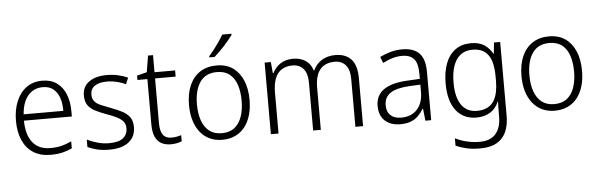

<svg xmlns="http://www.w3.org/2000/svg" viewBox="-57 -974 4427 1421"><g transform="rotate(-5 2156.0 -263.0)"><path d="M273 -542Q337 -542 380.5 -510.5Q424 -479 446 -424Q468 -369 468 -298V-259H112Q113 -153 158.5 -96.5Q204 -40 289 -40Q336 -40 371 -48.5Q406 -57 447 -76V-24Q410 -7 373 1.5Q336 10 287 10Q212 10 160 -23Q108 -56 80.5 -117.5Q53 -179 53 -262Q53 -343 79 -406.5Q105 -470 154 -506Q203 -542 273 -542ZM273 -494Q205 -494 163 -445.5Q121 -397 114 -306H409Q409 -362 394.5 -404Q380 -446 349.5 -470Q319 -494 273 -494Z M919 -141Q919 -93 896 -59.5Q873 -26 830 -8Q787 10 724 10Q672 10 631.5 0Q591 -10 563 -24V-79Q597 -62 639.5 -50Q682 -38 725 -38Q798 -38 830.5 -65Q863 -92 863 -137Q863 -167 847.5 -186.5Q832 -206 802 -221.5Q772 -237 726 -253Q680 -270 645 -287.5Q610 -305 590 -332Q570 -359 570 -406Q570 -471 619.5 -506.5Q669 -542 751 -542Q796 -542 835.5 -533Q875 -524 908 -509L888 -462Q869 -471 845.5 -478.5Q822 -486 797.5 -490Q773 -494 749 -494Q691 -494 658.5 -472Q626 -450 626 -408Q626 -377 641.5 -358Q657 -339 687 -326Q717 -313 760 -297Q805 -280 841 -262Q877 -244 898 -216Q919 -188 919 -141Z M1189 -39Q1210 -39 1229 -42.5Q1248 -46 1262 -51V-5Q1247 1 1226 5.5Q1205 10 1181 10Q1139 10 1109.5 -6.5Q1080 -23 1064.5 -58Q1049 -93 1049 -148V-486H975V-518L1049 -537L1069 -659H1106V-532H1259V-486H1106V-151Q1106 -96 1126 -67.5Q1146 -39 1189 -39Z M1789 -267Q1789 -204 1774 -153.5Q1759 -103 1730.5 -66.5Q1702 -30 1659.5 -10Q1617 10 1562 10Q1511 10 1469.5 -9.5Q1428 -29 1399 -65.5Q1370 -102 1354.5 -153Q1339 -204 1339 -267Q1339 -353 1366.5 -414.5Q1394 -476 1445 -509Q1496 -542 1567 -542Q1639 -542 1688 -507.5Q1737 -473 1763 -411.5Q1789 -350 1789 -267ZM1398 -267Q1398 -199 1416 -147.5Q1434 -96 1470.5 -67.5Q1507 -39 1563 -39Q1621 -39 1657.5 -67.5Q1694 -96 1712 -147.5Q1730 -199 1730 -267Q1730 -333 1713 -384Q1696 -435 1660 -464Q1624 -493 1566 -493Q1482 -493 1440 -433Q1398 -373 1398 -267ZM1698 -758Q1687 -742 1671 -722.5Q1655 -703 1636 -682Q1617 -661 1597 -641.5Q1577 -622 1559 -606H1520V-615Q1538 -635 1559 -662Q1580 -689 1599 -717Q1618 -745 1630 -766H1698Z M2450 -542Q2525 -542 2567 -497.5Q2609 -453 2609 -355V0H2552V-353Q2552 -424 2522.5 -458.5Q2493 -493 2441 -493Q2370 -493 2332.5 -448.5Q2295 -404 2295 -311V0H2238V-353Q2238 -401 2224.5 -432Q2211 -463 2186 -478Q2161 -493 2127 -493Q2080 -493 2047 -472Q2014 -451 1997.5 -409Q1981 -367 1981 -302V0H1924V-532H1970L1978 -448H1982Q1995 -474 2016 -495.5Q2037 -517 2067 -529.5Q2097 -542 2135 -542Q2190 -542 2228 -517Q2266 -492 2281 -443H2285Q2307 -490 2349.5 -516Q2392 -542 2450 -542Z M2946 -541Q3031 -541 3073 -497.5Q3115 -454 3115 -358V0H3072L3062 -90H3059Q3041 -60 3018.5 -37.5Q2996 -15 2963.5 -2.5Q2931 10 2884 10Q2837 10 2802 -7.5Q2767 -25 2748 -58Q2729 -91 2729 -139Q2729 -219 2790 -260.5Q2851 -302 2968 -307L3058 -312V-349Q3058 -428 3029 -460.5Q3000 -493 2943 -493Q2905 -493 2869.5 -482.5Q2834 -472 2798 -453L2780 -499Q2816 -517 2858 -529Q2900 -541 2946 -541ZM2975 -265Q2881 -260 2835 -229.5Q2789 -199 2789 -139Q2789 -90 2817.5 -64Q2846 -38 2895 -38Q2972 -38 3015 -85.5Q3058 -133 3058 -217V-269Z M3457 -542Q3516 -542 3554 -518Q3592 -494 3616 -451H3620L3628 -532H3674V17Q3674 86 3651.5 136Q3629 186 3581.5 213Q3534 240 3457 240Q3401 240 3357.5 230Q3314 220 3278 204V149Q3302 161 3330.5 170.5Q3359 180 3391.5 185.5Q3424 191 3459 191Q3540 191 3579 144.5Q3618 98 3618 20V-11Q3618 -32 3618.5 -53.5Q3619 -75 3620 -94H3617Q3596 -43 3553.5 -16.5Q3511 10 3451 10Q3354 10 3299.5 -60.5Q3245 -131 3245 -262Q3245 -348 3269.5 -411Q3294 -474 3341.5 -508Q3389 -542 3457 -542ZM3464 -493Q3411 -493 3375.5 -465.5Q3340 -438 3322 -386.5Q3304 -335 3304 -261Q3304 -153 3344 -96Q3384 -39 3459 -39Q3504 -39 3535 -54.5Q3566 -70 3584 -98Q3602 -126 3610 -164Q3618 -202 3618 -246V-281Q3618 -349 3603 -396Q3588 -443 3554 -468Q3520 -493 3464 -493Z M4259 -267Q4259 -204 4244 -153.5Q4229 -103 4200.5 -66.5Q4172 -30 4129.5 -10Q4087 10 4032 10Q3981 10 3939.5 -9.5Q3898 -29 3869 -65.5Q3840 -102 3824.5 -153Q3809 -204 3809 -267Q3809 -353 3836.5 -414.5Q3864 -476 3915 -509Q3966 -542 4037 -542Q4109 -542 4158 -507.5Q4207 -473 4233 -411.5Q4259 -350 4259 -267ZM3868 -267Q3868 -199 3886 -147.5Q3904 -96 3940.5 -67.5Q3977 -39 4033 -39Q4091 -39 4127.5 -67.5Q4164 -96 4182 -147.5Q4200 -199 4200 -267Q4200 -333 4183 -384Q4166 -435 4130 -464Q4094 -493 4036 -493Q3952 -493 3910 -433Q3868 -373 3868 -267Z"/></g></svg>

Font: Noto Sans Display Light
Style: Regular
Weight: 300
Designer: Monotype Design Team
Foundry: Monotype Imaging Inc.
Version: Version 2.003